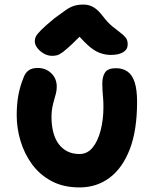

<svg xmlns="http://www.w3.org/2000/svg" viewBox="-20 -809 676 839"><path d="M328 10Q257 10 205.5 -17.5Q154 -45 120.5 -90.5Q87 -136 70 -192Q53 -248 53 -305Q53 -355 60.5 -394.5Q68 -434 83 -470Q90 -490 104.5 -501Q119 -512 145 -512Q180 -512 204 -489Q228 -466 228 -430Q228 -415 224.5 -401Q221 -387 216.5 -372Q212 -357 208.5 -339Q205 -321 205 -299Q205 -261 213 -230.5Q221 -200 237 -179Q253 -158 275.5 -147Q298 -136 327 -136Q362 -136 385 -164.5Q408 -193 420 -240Q432 -287 432 -342Q432 -364 430.5 -381Q429 -398 428 -412.5Q427 -427 427 -443Q427 -475 439.5 -493Q452 -511 487 -511Q516 -511 537 -496.5Q558 -482 568.5 -449.5Q579 -417 579 -364Q579 -239 547 -156.5Q515 -74 458.5 -32Q402 10 328 10ZM208 -565Q189 -565 171.5 -575Q154 -585 143 -599.5Q132 -614 132 -629Q132 -640 137 -650Q142 -660 160.5 -678.5Q179 -697 219 -730Q249 -752 267.5 -765Q286 -778 303.5 -783.5Q321 -789 345 -789Q370 -789 389.5 -777Q409 -765 428 -740Q450 -711 470 -694.5Q490 -678 505 -667Q520 -656 529 -645Q538 -634 538 -615Q538 -593 518.5 -581Q499 -569 464 -569Q440 -569 415.5 -578Q391 -587 363.5 -612Q336 -637 299 -682L361 -681Q320 -640 294.5 -616Q269 -592 254 -581Q239 -570 229 -567.5Q219 -565 208 -565Z"/></svg>

Font: Shantell Sans
Style: Bold
Weight: 700
Designer: Stephen Nixon, Anya Danilova, Shantell Martin
Foundry: Arrow Type
Version: Version 1.011;[c5ecc13dd]